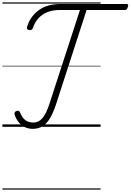

<svg xmlns="http://www.w3.org/2000/svg" viewBox="-20 -1050 1081 1590"><path d="M252 17Q216 17 186.5 3Q157 -11 135.5 -37Q114 -63 101 -100Q98 -110 101.5 -118Q105 -126 115 -130Q127 -135 134 -132.5Q141 -130 146 -119Q159 -86 176.5 -67.5Q194 -49 214.5 -42Q235 -35 257 -35Q299 -35 330.5 -70.5Q362 -106 389 -189L642 -967H471Q416 -967 372.5 -949.5Q329 -932 298.5 -899Q268 -866 252 -817Q248 -806 238.5 -802.5Q229 -799 216 -802Q207 -805 204.5 -811.5Q202 -818 205 -830Q218 -873 243 -907.5Q268 -942 303 -967Q338 -992 382.5 -1004.5Q427 -1017 478 -1017H1027Q1038 -1017 1040.5 -1011.5Q1043 -1006 1039 -993Q1035 -979 1029 -973Q1023 -967 1012 -967H697L443 -183Q421 -117 394.5 -72Q368 -27 333 -5Q298 17 252 17ZM0 510H813V520H0ZM0 -20H813V0H0ZM0 -505H813V-500H0ZM0 -1030H813V-1020H0Z"/></svg>

Font: Playwrite CO Guides
Style: Regular
Weight: 400
Designer: Veronika Burian, José Scaglione
Foundry: TypeTogether
Version: Version 1.003